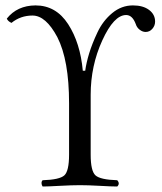

<svg xmlns="http://www.w3.org/2000/svg" viewBox="-20 -678 592 703"><path d="M312 -111.8Q312 -51.8 329.6 -35.9Q347.2 -20 409.2 -18.1Q420.4 -5.9 409.2 4.9Q388.2 4.9 345 2.4Q301.8 0 272.9 0Q243.2 0 199.5 2.4Q155.8 4.9 136.2 4.9Q132.3 0 132.1 -7.1Q131.8 -14.2 136.2 -18.1Q198.2 -20 215.6 -35.9Q232.9 -51.8 232.9 -111.8V-299.8Q232.9 -458 189.9 -542Q147.9 -621.1 99.1 -621.1Q55.2 -621.1 22 -594.2Q8.8 -600.1 4.9 -609.9Q43 -657.7 109.9 -658.2Q185.1 -658.2 229.5 -589.6Q273.9 -521 283.2 -418.9H292Q295.9 -447.8 306.4 -482.4Q316.9 -517.1 336.9 -559.6Q356.9 -602.1 390.9 -630.1Q424.8 -658.2 466.8 -658.2Q503.9 -658.2 525.9 -641.6Q547.9 -625 547.9 -599.1Q547.9 -584 537.8 -572.5Q527.8 -561 513.2 -561Q502 -561 491.5 -569.1Q481 -577.1 477.1 -589.8Q464.8 -623 441.9 -623Q397 -623 354.5 -530Q312 -437 312 -331.1Z"/></svg>

Font: Linux Libertine Display
Style: Regular
Weight: 400
Designer: Philipp H. Poll
Foundry: Philipp H. Poll
Version: Version 5.0.9